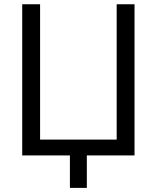

<svg xmlns="http://www.w3.org/2000/svg" viewBox="-20 -748 754 924"><path d="M627.4 0H86.9V-727.5H172.9V-76.2H541.5V-727.5H627.4ZM316.4 156.2V-29.8H397.9V156.2Z"/></svg>

Font: V-Inter
Style: Regular-375
Weight: 375
Designer: Rasmus Andersson
Foundry: rsms
Version: Version 4.000;git-4146feb